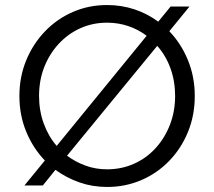

<svg xmlns="http://www.w3.org/2000/svg" viewBox="-20 -731 850 762"><path d="M405 11Q347 11 295.5 -7Q244 -25 200 -57L150 5H77L158 -94Q111 -143 84 -208.5Q57 -274 57 -350Q57 -426 84 -491.5Q111 -557 158.5 -606.5Q206 -656 269 -683.5Q332 -711 405 -711Q462 -711 513.5 -694Q565 -677 608 -645L657 -705H732L652 -607Q699 -558 726 -492Q753 -426 753 -350Q753 -274 726.5 -208.5Q700 -143 652.5 -93.5Q605 -44 541.5 -16.5Q478 11 405 11ZM205 -152 562 -589Q529 -614 489 -627.5Q449 -641 405 -641Q348 -641 299 -619Q250 -597 213 -557Q176 -517 155.5 -464.5Q135 -412 135 -350Q135 -292 153.5 -241Q172 -190 205 -152ZM405 -59Q462 -59 511.5 -81Q561 -103 597.5 -143Q634 -183 654.5 -236Q675 -289 675 -350Q675 -409 656.5 -460Q638 -511 604 -549L246 -113Q280 -88 320 -73.5Q360 -59 405 -59Z"/></svg>

Font: Red Hat Text VF
Style: Regular
Weight: 300
Designer: Pentagram, MCKL
Foundry: Pentagram, MCKL
Version: Version 1.023